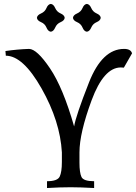

<svg xmlns="http://www.w3.org/2000/svg" viewBox="-20 -945 684 965"><path d="M453.1 0Q382.3 -3.9 335.4 -3.9Q280.8 -3.9 216.3 0V-34.2Q269 -34.2 280 -57.4Q291 -80.6 291 -130.9V-179.2Q282.2 -335.4 189 -500.2Q95.7 -665 9.3 -665L7.3 -688.5Q67.9 -697.3 126 -699.2Q165.5 -698.7 231.2 -601.6Q296.9 -504.4 352.5 -309.6Q361.3 -363.3 427.5 -531.2Q493.7 -699.2 603.5 -699.2Q637.7 -699.2 643.6 -676.8L602.5 -605Q595.2 -606 587.4 -606Q501.5 -606 440.4 -440.9Q379.4 -275.9 379.4 -179.2V-127.9Q379.4 -76.7 389.6 -55.4Q399.9 -34.2 453.1 -34.2ZM416.5 -785.6Q402.8 -787.1 394.8 -806.4Q386.7 -825.7 367.4 -833.7Q348.1 -841.8 346.7 -855.5Q348.1 -869.1 367.4 -877.4Q386.7 -885.7 394.8 -904.8Q402.8 -923.8 416.5 -925.3Q430.2 -923.8 438.5 -904.8Q446.8 -885.7 465.8 -877.4Q484.9 -869.1 486.3 -855.5Q484.9 -841.8 465.8 -833.7Q446.8 -825.7 438.5 -806.4Q430.2 -787.1 416.5 -785.6ZM235.4 -785.6Q221.7 -787.1 213.6 -806.4Q205.6 -825.7 186.3 -833.7Q167 -841.8 165.5 -855.5Q167 -869.1 186.3 -877.4Q205.6 -885.7 213.6 -904.8Q221.7 -923.8 235.4 -925.3Q249 -923.8 257.3 -904.8Q265.6 -885.7 284.7 -877.4Q303.7 -869.1 305.2 -855.5Q303.7 -841.8 284.7 -833.7Q265.6 -825.7 257.3 -806.4Q249 -787.1 235.4 -785.6Z"/></svg>

Font: Kelvinch
Style: Regular
Weight: 400
Designer: Paul James MIller
Foundry: High-Logic / Made with FontCreator
Version: Version 3.30 September 23, 2016